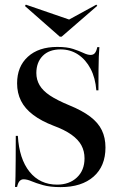

<svg xmlns="http://www.w3.org/2000/svg" viewBox="-20 -781 505 813"><path d="M236.3 11.3Q191.9 11.3 162.1 2.8Q132.3 -5.6 113.3 -13.7Q94.4 -21.8 79.8 -21.8Q69.4 -21.8 62.5 -13.7Q55.6 -5.6 52.4 10.5H43.5Q45.2 -8.9 45.6 -35.1Q46 -61.3 46.4 -102Q46.8 -142.7 46.8 -205.6H55.6Q61.3 -108.1 105.2 -53.6Q149.2 0.8 221.8 0.8Q273.4 0.8 305.6 -29.4Q337.9 -59.7 337.9 -110.5Q337.9 -141.1 324.6 -165.7Q311.3 -190.3 282.3 -210.9Q253.2 -231.5 207.3 -248.4Q154.8 -268.5 120.2 -294.8Q85.5 -321 69 -354Q52.4 -387.1 52.4 -428.2Q52.4 -499.2 98 -540.7Q143.5 -582.3 222.6 -582.3Q263.7 -582.3 289.5 -573.8Q315.3 -565.3 333.1 -556.9Q350.8 -548.4 363.7 -548.4Q375.8 -548.4 382.3 -556.9Q388.7 -565.3 391.9 -581.5H400.8Q399.2 -563.7 398.4 -541.5Q397.6 -519.4 397.2 -485.5Q396.8 -451.6 396.8 -398.4H387.9Q383.9 -450.8 363.7 -489.5Q343.5 -528.2 310.9 -550Q278.2 -571.8 236.3 -571.8Q187.9 -571.8 160.9 -544.4Q133.9 -516.9 133.9 -471.8Q133.9 -443.5 147.6 -420.2Q161.3 -396.8 191.5 -376.6Q221.8 -356.5 272.6 -335.5Q328.2 -312.9 362.1 -287.1Q396 -261.3 411.3 -229.4Q426.6 -197.6 426.6 -156.5Q426.6 -77.4 376.2 -33.1Q325.8 11.3 236.3 11.3ZM387.9 -761.3 391.9 -756.5 241.1 -625.8H233.1L85.5 -755.6L89.5 -761.3L293.5 -691.1L240.3 -680.6Z"/></svg>

Font: Playfair 144pt SemiCondensed SemiBold
Style: Regular
Weight: 600
Width: 4
Designer: Claus Eggers Sørensen
Foundry: Claus Eggers Sørensen
Version: Version 2.203